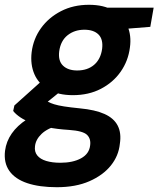

<svg xmlns="http://www.w3.org/2000/svg" viewBox="-52 -549 661 801"><path d="M185 232Q112 232 61.5 215Q11 198 -13 164Q-37 130 -31 80Q-26 41 -3 8Q20 -25 60 -51Q100 -77 155 -96L198 -29Q146 -14 121.5 9.5Q97 33 94 61Q91 84 103.5 99.5Q116 115 141 122.5Q166 130 200 130Q252 130 286 111.5Q320 93 324 58Q328 30 311 13.5Q294 -3 236 -7Q186 -10 147.5 -18Q109 -26 81 -36Q53 -46 33.5 -59Q14 -72 3 -86L8 -109L134 -222L229 -191L77 -68L128 -137Q138 -130 148 -124.5Q158 -119 174 -114Q190 -109 215.5 -105Q241 -101 281 -97Q345 -91 384 -73.5Q423 -56 439 -25Q455 6 448 51Q443 101 410.5 141.5Q378 182 321 207Q264 232 185 232ZM252 -152Q191 -152 150 -175.5Q109 -199 91.5 -239.5Q74 -280 80 -331Q87 -387 119 -431.5Q151 -476 202.5 -502.5Q254 -529 319 -529Q381 -529 421.5 -505Q462 -481 479.5 -441Q497 -401 490 -351Q483 -295 451.5 -250Q420 -205 369 -178.5Q318 -152 252 -152ZM270 -255Q313 -255 340.5 -278.5Q368 -302 374 -345Q379 -385 359 -405Q339 -425 300 -425Q259 -425 230 -402Q201 -379 195 -335Q190 -295 211 -275Q232 -255 270 -255ZM387 -422 381 -517H589L575 -437Z"/></svg>

Font: DM Sans 11pt
Style: Bold Italic
Weight: 700
Italic angle: -10°
Version: Version 4.004;gftools[0.9.30]